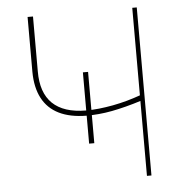

<svg xmlns="http://www.w3.org/2000/svg" viewBox="-52 -778 788 828"><g transform="rotate(-5 342.0 -364.0)"><path d="M336.9 -468.8V-160.2H314.5V-468.8ZM97.7 -727.5H121.1V-490.2Q120.6 -397.5 168.9 -350.8Q217.3 -304.2 313.5 -303.7Q341.3 -303.7 370.8 -306.9Q400.4 -310.1 431.4 -315.9Q462.4 -321.8 493.2 -330.3Q523.9 -338.9 553.7 -349.6V-325.2Q518.6 -314 486.3 -305.7Q454.1 -297.4 424.6 -291.7Q395 -286.1 367.4 -283.7Q339.8 -281.2 314.5 -281.2Q243.2 -281.7 195.1 -305.4Q147 -329.1 122.6 -375.5Q98.1 -421.9 97.7 -490.2ZM550.8 -727.5H570.3V0H550.8Z"/></g></svg>

Font: Inter Tight Thin
Style: Regular
Weight: 250
Designer: Rasmus Andersson
Foundry: rsms
Version: Version 3.004